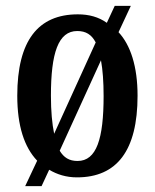

<svg xmlns="http://www.w3.org/2000/svg" viewBox="-20 -596 529 656"><path d="M107 -47 66 40H122L148 -16C175 0 206 10 243 10C379 10 450 -81 450 -269C450 -369 426 -442 385 -486L427 -576H372L345 -518C317 -538 284 -547 246 -547C110 -547 39 -457 39 -269C39 -166 63 -93 107 -47ZM307 -451 165 -139C158 -173 154 -216 154 -269C154 -415 179 -490 244 -490C273 -490 293 -478 307 -451ZM245 -46C216 -46 198 -58 184 -81L325 -390C331 -357 334 -317 334 -268C334 -122 310 -46 245 -46Z"/></svg>

Font: Noto Serif Sinhala ExtraCondensed SemiBold
Style: Regular
Weight: 600
Width: 2
Designer: Jelle Bosma - Monotype Design Team
Foundry: Monotype Imaging Inc.
Version: Version 2.007